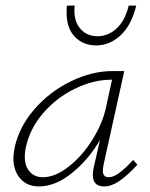

<svg xmlns="http://www.w3.org/2000/svg" viewBox="-20 -665 540 689"><path d="M473 -74Q437 -35 408.5 -15.5Q380 4 354 4Q313 4 313 -37Q313 -48 316 -63L339 -163Q297 -91 237.5 -43.5Q178 4 120 4Q77 4 52.5 -24.5Q28 -53 28 -98Q28 -109 32 -133Q48 -209 103 -272.5Q158 -336 234 -373Q310 -410 384 -410H426L351 -71Q349 -57 349 -53Q349 -29 370 -29Q387 -29 408 -44.5Q429 -60 458 -91ZM360 -278 382 -379H380Q315 -379 248.5 -346.5Q182 -314 134 -258Q86 -202 72 -133Q69 -117 69 -103Q69 -69 86.5 -49Q104 -29 134 -29Q178 -29 226.5 -67Q275 -105 311.5 -163.5Q348 -222 360 -278ZM219 -620Q219 -636 220 -645H248Q247 -639 247 -627Q247 -585 270 -560Q293 -535 330 -535Q367 -535 397.5 -562Q428 -589 442 -645H469Q452 -575 413 -538.5Q374 -502 325 -502Q279 -502 249 -532.5Q219 -563 219 -620Z"/></svg>

Font: Ysabeau Light
Style: Italic
Weight: 300
Italic angle: -12°
Designer: Christian Thalmann (Catharsis Fonts)
Version: Version 0.003